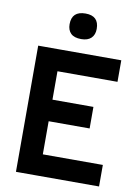

<svg xmlns="http://www.w3.org/2000/svg" viewBox="-99 -984 767 1049"><g transform="rotate(10 285.0 -459.0)"><path d="M213 -845.5Q213 -917.8 289.2 -917.8Q363.5 -917.8 363.5 -845.5Q363.5 -812.8 344.5 -794.4Q325.5 -776 289.2 -776Q250.2 -776 231.6 -794.4Q213 -812.8 213 -845.5ZM64.5 -700H192.5V0H64.5ZM84.5 -422.8H419.8V-303.2H84.5ZM84.5 -700H525.5V-580.5H84.5ZM84.5 -119.5H525.5V0H84.5Z"/></g></svg>

Font: Haskoy
Style: Regular
Weight: 400
Designer: Ertekin Erdin
Foundry: Ertekin Erdin
Version: Version 1.500